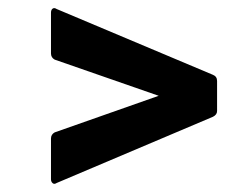

<svg xmlns="http://www.w3.org/2000/svg" viewBox="-20 -531 612 467"><path d="M118 -86Q112 -82 108 -85.5Q104 -89 104 -95V-194Q104 -204 113 -209L366 -298L113 -386Q104 -391 104 -401V-500Q104 -507 108 -510Q112 -513 118 -509L498 -349Q508 -345 508 -334V-261Q508 -252 498 -247Z"/></svg>

Font: Sofia Sans Semi Condensed ExtraBold
Style: Italic
Weight: 800
Italic angle: -9°
Version: Version 4.100